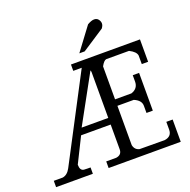

<svg xmlns="http://www.w3.org/2000/svg" viewBox="-162 -1123 1269 1281"><g transform="rotate(-20 472.5 -482.5)"><path d="M592 -948Q621 -965 640.5 -965Q660 -965 670.5 -951Q681 -937 681 -922Q681 -907 668 -890L509 -786H471ZM502 -654 316 -315H505V-645H504Q503 -649 502 -654ZM706 -416Q756 -432 756 -482V-527H801V-259H756V-310Q756 -349 706 -370H590V-91Q597 -56 630 -48L808 -47Q860 -54 860 -103V-158H905V0H393V-47H464Q505 -53 505 -92V-268H295L207 -91Q207 -49 235 -46Q249 -45 261 -45H281V0H20V-45H84Q118 -51 139 -91L453 -690H393V-735H883V-576H838V-637Q834 -665 788 -688H626Q609 -685 590 -650V-416Z"/></g></svg>

Font: Sawarabi Mincho
Style: Regular
Weight: 400
Version: Version 1.00